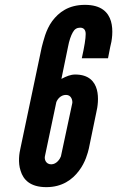

<svg xmlns="http://www.w3.org/2000/svg" viewBox="-20 -763 483 791"><path d="M346 -151C342 -134 332 -94 305 -59C278 -23 236 8 171 8C104 8 76 -23 65 -59C53 -94 60 -134 64 -151L152 -569C159 -594 168 -639 195 -676C222 -712 262 -743 330 -743C398 -743 426 -712 437 -676C448 -639 441 -594 434 -569L425 -523H317C328 -572 333 -604 333 -623C333 -640 325 -649 310 -649C297 -649 287 -643 280 -630C272 -616 265 -596 260 -569L233 -438C254 -449 271 -456 290 -456C346 -456 370 -427 379 -394C388 -361 382 -321 377 -301ZM165 -119C164 -115 164 -106 168 -99C172 -92 179 -86 191 -86C214 -86 228 -110 231 -119L278 -339C279 -348 275 -372 252 -372C229 -372 216 -353 212 -342Z"/></svg>

Font: League Gothic Italic
Style: Regular
Weight: 400
Designer: Tyler Finck
Foundry: The League of Moveable Type
Version: Version 1.001;PS 001.001;hotconv 1.0.56;makeotf.lib2.0.21325